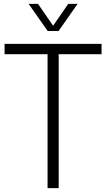

<svg xmlns="http://www.w3.org/2000/svg" viewBox="-20 -965 544 985"><path d="M224 0V-687H3.5V-740H501V-687H281V0ZM224.5 -806 127 -945H175L252.5 -833L330 -945H378L280.5 -806Z"/></svg>

Font: Encode Sans Cnd Lt
Style: Regular
Weight: 300
Width: 3
Designer: Multiple Designers
Foundry: Impallari Type
Version: Version 3.002; ttfautohint (v1.8.3) -l 8 -r 50 -G 200 -x 14 